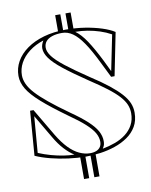

<svg xmlns="http://www.w3.org/2000/svg" viewBox="-101 -889 867 1102"><g transform="rotate(-10 332.5 -337.5)"><path d="M358 140V0H388V140ZM298 140V0H328V140ZM298 -718V-815H328V-718ZM358 -718V-815H388V-718ZM332 15Q283 15 230 8Q177 1 128 -11.5Q79 -24 41 -41L61 -300H81L176 -139Q205 -91 235 -60Q265 -29 296.5 -14.5Q328 0 358 0Q380 0 395.5 -6.5Q411 -13 419 -25.5Q427 -38 427 -55Q427 -81 412.5 -106.5Q398 -132 364 -163Q330 -194 271 -235Q181 -300 128 -347Q75 -394 52.5 -432Q30 -470 30 -508Q30 -553 52 -592Q74 -631 115.5 -660.5Q157 -690 214.5 -706.5Q272 -723 342 -723Q402 -723 455 -714.5Q508 -706 551.5 -692Q595 -678 623 -660L573 -411H553L508 -502Q471 -578 440 -623Q409 -668 380 -688Q351 -708 319 -708Q285 -708 261 -700Q237 -692 224.5 -677Q212 -662 212 -640Q212 -617 232.5 -589.5Q253 -562 301.5 -524Q350 -486 432 -431Q494 -391 535.5 -358Q577 -325 602.5 -296.5Q628 -268 639 -241.5Q650 -215 650 -186Q650 -139 630 -105Q610 -71 576.5 -48Q543 -25 501.5 -11Q460 3 416 9Q372 15 332 15ZM159 -129 79 -265 62 -54Q98 -39 134 -29Q170 -19 204 -13.5Q238 -8 268 -8Q239 -26 211.5 -56Q184 -86 159 -129ZM395 -701Q427 -678 458 -631.5Q489 -585 526 -511L559 -443L601 -650Q570 -667 536 -678Q502 -689 466.5 -695Q431 -701 395 -701ZM630 -186Q630 -212 620 -236Q610 -260 586.5 -286Q563 -312 522.5 -343Q482 -374 421 -414Q335 -472 285 -512Q235 -552 213.5 -582.5Q192 -613 192 -640Q192 -651 195.5 -661.5Q199 -672 206 -684Q157 -668 122 -641Q87 -614 68.5 -580Q50 -546 50 -508Q50 -483 62 -456.5Q74 -430 101 -400.5Q128 -371 172.5 -334.5Q217 -298 283 -251Q345 -208 380.5 -175Q416 -142 431.5 -113.5Q447 -85 447 -55Q447 -43 444.5 -34Q442 -25 434 -13Q472 -20 507.5 -33Q543 -46 570.5 -67Q598 -88 614 -117.5Q630 -147 630 -186Z"/></g></svg>

Font: Kalnia Glaze Thin
Style: Regular
Weight: 100
Version: Version 1.110